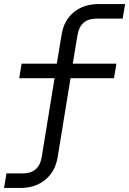

<svg xmlns="http://www.w3.org/2000/svg" viewBox="-20 -750 640 950"><path d="M0 180 12 108H92Q172 108 186 29L250 -363H75L87 -435H261L285 -579Q296 -649 345 -689.5Q394 -730 470 -730H599L587 -658H458Q378 -658 364 -579L340 -435H556L544 -363H329L265 29Q253 99 204 139.5Q155 180 80 180Z"/></svg>

Font: JetBrains Mono NL Light
Style: Italic
Weight: 300
Italic angle: -9°
Designer: Philipp Nurullin, Konstantin Bulenkov
Foundry: JetBrains
Version: Version 2.304; ttfautohint (v1.8.4.7-5d5b)